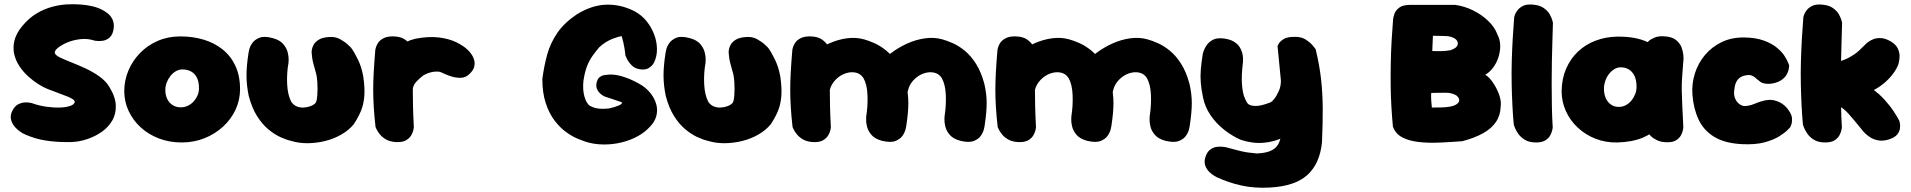

<svg xmlns="http://www.w3.org/2000/svg" viewBox="-20 -672 9026 907"><path d="M316 -1Q258 0 215 -5.5Q172 -11 144 -20Q116 -29 102 -35.5Q88 -42 88 -42Q88 -42 80 -47Q72 -52 61 -61.5Q50 -71 41.5 -84.5Q33 -98 31 -114.5Q29 -131 39 -150Q50 -171 65.5 -179Q81 -187 95.5 -188Q110 -189 120 -187Q130 -185 130 -185Q163 -173 198 -168Q233 -163 263 -164Q293 -165 312.5 -172Q332 -179 333 -191Q333 -197 324.5 -203Q316 -209 299 -216Q282 -223 258 -231.5Q234 -240 204 -252Q186 -259 162 -274Q138 -289 114.5 -310Q91 -331 73 -357.5Q55 -384 47.5 -414.5Q40 -445 48 -479.5Q56 -514 86 -550Q117 -587 153 -608.5Q189 -630 227 -640Q265 -650 300 -651.5Q335 -653 362.5 -650.5Q390 -648 406 -644.5Q422 -641 422 -641Q422 -641 432.5 -638Q443 -635 458 -628Q473 -621 488 -609.5Q503 -598 511.5 -580Q520 -562 517 -537Q513 -509 499 -496Q485 -483 468.5 -480Q452 -477 439.5 -478.5Q427 -480 427 -480Q394 -491 359.5 -487Q325 -483 297 -471Q269 -459 252.5 -445Q236 -431 239 -421Q242 -411 263.5 -400.5Q285 -390 317 -377.5Q349 -365 383.5 -349Q418 -333 448 -312Q478 -291 495 -264Q525 -216 527 -175.5Q529 -135 510.5 -103Q492 -71 460.5 -49Q429 -27 391 -14.5Q353 -2 316 -1Z M838 1Q780 1 730.5 -18Q681 -37 644.5 -70.5Q608 -104 587.5 -148Q567 -192 567 -242Q567 -292 586.5 -338.5Q606 -385 641.5 -421.5Q677 -458 725.5 -479Q774 -500 832 -500Q890 -500 941 -485Q992 -470 1031 -439Q1070 -408 1092 -361Q1114 -314 1114 -250Q1114 -200 1093 -154.5Q1072 -109 1034 -74Q996 -39 946 -19Q896 1 838 1ZM834 -165Q851 -165 866.5 -172Q882 -179 894 -192Q906 -205 913 -221Q920 -237 920 -255Q920 -286 910 -305.5Q900 -325 882.5 -334.5Q865 -344 842 -344Q825 -344 810.5 -335.5Q796 -327 785 -313Q774 -299 767.5 -282Q761 -265 761 -247Q761 -223 770 -204.5Q779 -186 795.5 -175.5Q812 -165 834 -165Z M1353 -7Q1331 -12 1303 -25Q1275 -38 1246.5 -62Q1218 -86 1194 -124Q1170 -162 1155 -219Q1145 -267 1144.5 -312Q1144 -357 1154 -422Q1154 -422 1157 -436.5Q1160 -451 1171 -467.5Q1182 -484 1205 -493.5Q1228 -503 1268 -492Q1302 -483 1318 -464Q1334 -445 1339 -425Q1344 -405 1343.5 -390.5Q1343 -376 1343 -376Q1334 -326 1336.5 -274.5Q1339 -223 1356 -191Q1366 -176 1381.5 -169.5Q1397 -163 1415 -164Q1433 -165 1448 -171Q1463 -177 1471 -186Q1477 -195 1479 -223.5Q1481 -252 1479 -284Q1477 -316 1470 -336Q1464 -358 1460 -373Q1456 -388 1454.5 -400.5Q1453 -413 1452 -426Q1452 -426 1453 -436Q1454 -446 1461 -459.5Q1468 -473 1485 -484Q1502 -495 1533 -497Q1563 -500 1586.5 -487Q1610 -474 1624 -460.5Q1638 -447 1638 -447Q1652 -429 1670 -392.5Q1688 -356 1696 -311Q1704 -257 1701 -218.5Q1698 -180 1685.5 -149Q1673 -118 1651 -85Q1628 -57 1593.5 -37Q1559 -17 1518 -6.5Q1477 4 1434.5 4.5Q1392 5 1353 -7Z M1835 -40Q1810 -38 1796.5 -54.5Q1783 -71 1777.5 -93.5Q1772 -116 1771 -133.5Q1770 -151 1770 -151Q1762 -184 1759.5 -203Q1757 -222 1758 -232.5Q1759 -243 1760.5 -250Q1762 -257 1762 -266Q1766 -325 1791 -371.5Q1816 -418 1856 -448Q1896 -478 1942 -489Q2005 -501 2053.5 -495Q2102 -489 2136.5 -472Q2171 -455 2191 -435Q2191 -435 2197 -428.5Q2203 -422 2210.5 -410.5Q2218 -399 2221 -384Q2224 -369 2219 -353Q2214 -337 2195 -320Q2179 -305 2156.5 -304.5Q2134 -304 2113.5 -310.5Q2093 -317 2079 -323.5Q2065 -330 2065 -330Q2053 -336 2029 -333Q2005 -330 1980 -316Q1963 -303 1948 -287.5Q1933 -272 1930 -252Q1928 -231 1926 -212Q1924 -193 1923 -175Q1922 -157 1922 -137Q1922 -117 1923 -93Q1923 -93 1916 -81Q1909 -69 1890 -56.5Q1871 -44 1835 -40ZM1848 -1Q1821 -3 1803 -13.5Q1785 -24 1774 -38Q1763 -52 1758.5 -62Q1754 -72 1754 -72Q1748 -126 1745.5 -168Q1743 -210 1743 -248.5Q1743 -287 1745.5 -332Q1748 -377 1753 -437Q1753 -437 1755.5 -447Q1758 -457 1766 -469.5Q1774 -482 1792 -491.5Q1810 -501 1840 -500Q1873 -499 1892 -486Q1911 -473 1920.5 -456.5Q1930 -440 1933 -427.5Q1936 -415 1936 -415Q1933 -367 1931.5 -328Q1930 -289 1930 -251Q1930 -213 1931 -169.5Q1932 -126 1935 -70Q1935 -70 1933 -59Q1931 -48 1923 -33.5Q1915 -19 1897.5 -9Q1880 1 1848 -1Z M2721 -12Q2690 -23 2658.5 -45Q2627 -67 2600.5 -101.5Q2574 -136 2558 -185Q2542 -234 2542 -299Q2550 -360 2565 -414.5Q2580 -469 2613 -517Q2646 -565 2706 -605Q2778 -649 2847.5 -650Q2917 -651 2981 -617Q3013 -599 3035.5 -570.5Q3058 -542 3070.5 -508.5Q3083 -475 3083.5 -441Q3084 -407 3070 -377Q3070 -377 3064 -368Q3058 -359 3044.5 -350.5Q3031 -342 3008 -344Q2980 -347 2964 -363.5Q2948 -380 2941 -395.5Q2934 -411 2934 -411Q2934 -420 2929.5 -447Q2925 -474 2917 -501Q2912 -501 2901 -498Q2890 -495 2874.5 -489Q2859 -483 2842.5 -473Q2826 -463 2810 -448Q2794 -429 2779 -408Q2764 -387 2753 -359Q2742 -331 2736 -289Q2732 -248 2740.5 -217Q2749 -186 2765 -173Q2779 -165 2793.5 -161.5Q2808 -158 2824.5 -158Q2841 -158 2859 -160Q2885 -166 2903.5 -174Q2922 -182 2917 -189Q2901 -195 2877.5 -202.5Q2854 -210 2834 -217Q2834 -217 2827.5 -221Q2821 -225 2813 -232.5Q2805 -240 2800 -252Q2795 -264 2798 -280Q2802 -299 2812 -307Q2822 -315 2831.5 -316.5Q2841 -318 2841 -318Q2872 -323 2904.5 -315Q2937 -307 2966 -293.5Q2995 -280 3015 -267Q3037 -252 3055 -229Q3073 -206 3080.5 -178Q3088 -150 3079.5 -120.5Q3071 -91 3039 -62Q3014 -38 2977 -20.5Q2940 -3 2896.5 5Q2853 13 2808 9.5Q2763 6 2721 -12Z M3323 -7Q3301 -12 3273 -25Q3245 -38 3216.5 -62Q3188 -86 3164 -124Q3140 -162 3125 -219Q3115 -267 3114.5 -312Q3114 -357 3124 -422Q3124 -422 3127 -436.5Q3130 -451 3141 -467.5Q3152 -484 3175 -493.5Q3198 -503 3238 -492Q3272 -483 3288 -464Q3304 -445 3309 -425Q3314 -405 3313.5 -390.5Q3313 -376 3313 -376Q3304 -326 3306.5 -274.5Q3309 -223 3326 -191Q3336 -176 3351.5 -169.5Q3367 -163 3385 -164Q3403 -165 3418 -171Q3433 -177 3441 -186Q3447 -195 3449 -223.5Q3451 -252 3449 -284Q3447 -316 3440 -336Q3434 -358 3430 -373Q3426 -388 3424.5 -400.5Q3423 -413 3422 -426Q3422 -426 3423 -436Q3424 -446 3431 -459.5Q3438 -473 3455 -484Q3472 -495 3503 -497Q3533 -500 3556.5 -487Q3580 -474 3594 -460.5Q3608 -447 3608 -447Q3622 -429 3640 -392.5Q3658 -356 3666 -311Q3674 -257 3671 -218.5Q3668 -180 3655.5 -149Q3643 -118 3621 -85Q3598 -57 3563.5 -37Q3529 -17 3488 -6.5Q3447 4 3404.5 4.5Q3362 5 3323 -7Z M4146 -7Q4113 -16 4097 -34.5Q4081 -53 4076 -73Q4071 -93 4071.5 -107.5Q4072 -122 4072 -122Q4080 -172 4078 -222.5Q4076 -273 4059 -303Q4046 -324 4022.5 -329Q3999 -334 3973 -325Q3947 -316 3926 -294Q3906 -273 3899.5 -245.5Q3893 -218 3893 -192Q3893 -166 3891 -150Q3890 -129 3889.5 -119Q3889 -109 3889.5 -103Q3890 -97 3888 -86Q3888 -86 3887.5 -77.5Q3887 -69 3882 -57.5Q3877 -46 3863 -37Q3849 -28 3821 -26Q3799 -25 3781.5 -37.5Q3764 -50 3754 -62.5Q3744 -75 3744 -75Q3735 -87 3733 -99.5Q3731 -112 3731.5 -131.5Q3732 -151 3730 -183Q3724 -223 3723 -248Q3722 -273 3725.5 -291Q3729 -309 3738 -326.5Q3747 -344 3763 -368Q3786 -396 3820.5 -422Q3855 -448 3896 -466.5Q3937 -485 3980 -491Q4023 -497 4062 -486Q4084 -480 4112 -467.5Q4140 -455 4168.5 -431.5Q4197 -408 4221 -370Q4245 -332 4260 -276Q4271 -229 4271 -185Q4271 -141 4261 -76Q4261 -76 4258 -62Q4255 -48 4244 -31.5Q4233 -15 4210 -6Q4187 3 4146 -7ZM3818 -1Q3791 -3 3773 -13.5Q3755 -24 3744 -38Q3733 -52 3728.5 -62Q3724 -72 3724 -72Q3718 -126 3715.5 -168Q3713 -210 3713 -248.5Q3713 -287 3715.5 -332Q3718 -377 3723 -437Q3723 -437 3725.5 -447Q3728 -457 3736 -469.5Q3744 -482 3762 -491.5Q3780 -501 3810 -500Q3843 -499 3862 -486Q3881 -473 3890.5 -456.5Q3900 -440 3903 -427.5Q3906 -415 3906 -415Q3903 -367 3901.5 -328Q3900 -289 3900 -251Q3900 -213 3901 -169.5Q3902 -126 3905 -70Q3905 -70 3903 -59Q3901 -48 3893 -33.5Q3885 -19 3867.5 -9Q3850 1 3818 -1ZM4516 -7Q4483 -16 4467 -34.5Q4451 -53 4446 -73Q4441 -93 4441.5 -107.5Q4442 -122 4442 -122Q4450 -172 4448 -222.5Q4446 -273 4429 -303Q4416 -324 4392.5 -329Q4369 -334 4343 -325Q4317 -316 4296 -294Q4276 -273 4269.5 -245.5Q4263 -218 4263 -192Q4263 -166 4261 -150Q4260 -129 4260 -119Q4260 -109 4260 -103Q4260 -97 4258 -86Q4258 -86 4257.5 -77.5Q4257 -69 4252 -57.5Q4247 -46 4233 -37Q4219 -28 4191 -26Q4169 -25 4151.5 -37.5Q4134 -50 4124 -62.5Q4114 -75 4114 -75Q4105 -87 4103 -99.5Q4101 -112 4101.5 -131.5Q4102 -151 4100 -183Q4094 -223 4093 -248Q4092 -273 4095.5 -291Q4099 -309 4108 -326.5Q4117 -344 4133 -368Q4156 -396 4190.5 -422Q4225 -448 4266 -466.5Q4307 -485 4350 -491Q4393 -497 4432 -486Q4454 -480 4482 -467.5Q4510 -455 4538.5 -431.5Q4567 -408 4591 -370Q4615 -332 4630 -276Q4641 -229 4641 -185Q4641 -141 4631 -76Q4631 -76 4628 -62Q4625 -48 4614 -31.5Q4603 -15 4580 -6Q4557 3 4516 -7Z M5115 -7Q5082 -16 5066 -34.5Q5050 -53 5045 -73Q5040 -93 5040.5 -107.5Q5041 -122 5041 -122Q5049 -172 5047 -222.5Q5045 -273 5028 -303Q5015 -324 4991.5 -329Q4968 -334 4942 -325Q4916 -316 4895 -294Q4875 -273 4868.5 -245.5Q4862 -218 4862 -192Q4862 -166 4860 -150Q4859 -129 4858.5 -119Q4858 -109 4858.5 -103Q4859 -97 4857 -86Q4857 -86 4856.5 -77.5Q4856 -69 4851 -57.5Q4846 -46 4832 -37Q4818 -28 4790 -26Q4768 -25 4750.5 -37.5Q4733 -50 4723 -62.5Q4713 -75 4713 -75Q4704 -87 4702 -99.5Q4700 -112 4700.5 -131.5Q4701 -151 4699 -183Q4693 -223 4692 -248Q4691 -273 4694.5 -291Q4698 -309 4707 -326.5Q4716 -344 4732 -368Q4755 -396 4789.5 -422Q4824 -448 4865 -466.5Q4906 -485 4949 -491Q4992 -497 5031 -486Q5053 -480 5081 -467.5Q5109 -455 5137.5 -431.5Q5166 -408 5190 -370Q5214 -332 5229 -276Q5240 -229 5240 -185Q5240 -141 5230 -76Q5230 -76 5227 -62Q5224 -48 5213 -31.5Q5202 -15 5179 -6Q5156 3 5115 -7ZM4787 -1Q4760 -3 4742 -13.5Q4724 -24 4713 -38Q4702 -52 4697.5 -62Q4693 -72 4693 -72Q4687 -126 4684.5 -168Q4682 -210 4682 -248.5Q4682 -287 4684.5 -332Q4687 -377 4692 -437Q4692 -437 4694.5 -447Q4697 -457 4705 -469.5Q4713 -482 4731 -491.5Q4749 -501 4779 -500Q4812 -499 4831 -486Q4850 -473 4859.5 -456.5Q4869 -440 4872 -427.5Q4875 -415 4875 -415Q4872 -367 4870.5 -328Q4869 -289 4869 -251Q4869 -213 4870 -169.5Q4871 -126 4874 -70Q4874 -70 4872 -59Q4870 -48 4862 -33.5Q4854 -19 4836.5 -9Q4819 1 4787 -1ZM5485 -7Q5452 -16 5436 -34.5Q5420 -53 5415 -73Q5410 -93 5410.5 -107.5Q5411 -122 5411 -122Q5419 -172 5417 -222.5Q5415 -273 5398 -303Q5385 -324 5361.5 -329Q5338 -334 5312 -325Q5286 -316 5265 -294Q5245 -273 5238.5 -245.5Q5232 -218 5232 -192Q5232 -166 5230 -150Q5229 -129 5229 -119Q5229 -109 5229 -103Q5229 -97 5227 -86Q5227 -86 5226.5 -77.5Q5226 -69 5221 -57.5Q5216 -46 5202 -37Q5188 -28 5160 -26Q5138 -25 5120.5 -37.5Q5103 -50 5093 -62.5Q5083 -75 5083 -75Q5074 -87 5072 -99.5Q5070 -112 5070.5 -131.5Q5071 -151 5069 -183Q5063 -223 5062 -248Q5061 -273 5064.5 -291Q5068 -309 5077 -326.5Q5086 -344 5102 -368Q5125 -396 5159.5 -422Q5194 -448 5235 -466.5Q5276 -485 5319 -491Q5362 -497 5401 -486Q5423 -480 5451 -467.5Q5479 -455 5507.5 -431.5Q5536 -408 5560 -370Q5584 -332 5599 -276Q5610 -229 5610 -185Q5610 -141 5600 -76Q5600 -76 5597 -62Q5594 -48 5583 -31.5Q5572 -15 5549 -6Q5526 3 5485 -7Z M5977 214Q5907 218 5845 204.5Q5783 191 5728 165Q5728 165 5717 159Q5706 153 5693 140.5Q5680 128 5673.5 110Q5667 92 5675 68Q5683 44 5698.5 33.5Q5714 23 5730 21.5Q5746 20 5757.5 21.5Q5769 23 5769 23Q5804 32 5828 38.5Q5852 45 5873 48Q5894 51 5917 53Q5964 51 5989 37.5Q6014 24 6024 -2.5Q6034 -29 6033 -70Q6037 -138 6036.5 -186.5Q6036 -235 6032.5 -275Q6029 -315 6024.5 -357.5Q6020 -400 6015 -455Q6015 -455 6021 -466Q6027 -477 6044 -487.5Q6061 -498 6094 -498Q6128 -499 6150 -484Q6172 -469 6183.5 -454.5Q6195 -440 6195 -440Q6213 -366 6220.5 -299.5Q6228 -233 6228.5 -161.5Q6229 -90 6225 0Q6215 101 6156 154.5Q6097 208 5977 214ZM5840 -12Q5798 -31 5761 -60.5Q5724 -90 5698 -128.5Q5672 -167 5663 -212Q5655 -250 5652.5 -280.5Q5650 -311 5652.5 -343Q5655 -375 5662 -418Q5662 -418 5665.5 -429.5Q5669 -441 5678.5 -456Q5688 -471 5706 -482Q5724 -493 5753 -491Q5788 -488 5808.5 -475.5Q5829 -463 5838.5 -445.5Q5848 -428 5850.5 -411Q5853 -394 5852 -383Q5851 -372 5851 -372Q5844 -314 5847 -274Q5850 -234 5859 -211.5Q5868 -189 5876 -181Q5888 -171 5914 -171.5Q5940 -172 5983 -189Q5988 -191 5999.5 -205Q6011 -219 6021.5 -243Q6032 -267 6031 -298L6170 -325Q6184 -244 6169 -183Q6154 -122 6116 -78Q6087 -46 6044 -24Q6001 -2 5949 2.5Q5897 7 5840 -12Z M6888 -5Q6836 -1 6783 1.5Q6730 4 6683.5 -1Q6637 -6 6604.5 -23Q6572 -40 6560 -74Q6556 -117 6553 -166.5Q6550 -216 6549.5 -269Q6549 -322 6550 -375.5Q6551 -429 6554 -481.5Q6557 -534 6561 -582Q6562 -591 6567.5 -607Q6573 -623 6590 -636Q6607 -649 6642 -649H6854Q6898 -643 6938.5 -623Q6979 -603 7009.5 -574Q7040 -545 7053 -511Q7067 -484 7067 -455Q7067 -426 7057.5 -398.5Q7048 -371 7031.5 -350Q7015 -329 6996 -319Q7015 -308 7033 -281.5Q7051 -255 7062 -224Q7073 -193 7069 -168Q7068 -127 7046.5 -95.5Q7025 -64 6985 -42Q6945 -20 6888 -5ZM6744 -164Q6767 -164 6788 -164.5Q6809 -165 6825.5 -167.5Q6842 -170 6853 -175Q6880 -189 6871 -207Q6867 -217 6857.5 -222.5Q6848 -228 6835.5 -231Q6823 -234 6810 -234L6741 -233Q6740 -216 6741 -198.5Q6742 -181 6744 -164ZM6746 -431Q6768 -430 6789.5 -430.5Q6811 -431 6833 -435Q6848 -440 6857 -447.5Q6866 -455 6867 -467Q6866 -480 6854.5 -488.5Q6843 -497 6820 -501Q6814 -502 6802.5 -502Q6791 -502 6777.5 -502.5Q6764 -503 6749 -503Z M7236 1Q7204 1 7183.5 -11.5Q7163 -24 7151.5 -41Q7140 -58 7135.5 -70.5Q7131 -83 7131 -83Q7127 -126 7124.5 -175.5Q7122 -225 7121 -277.5Q7120 -330 7121.5 -383.5Q7123 -437 7126 -489.5Q7129 -542 7133 -591Q7133 -591 7136 -601Q7139 -611 7148.5 -623.5Q7158 -636 7175.5 -644.5Q7193 -653 7223 -650Q7255 -647 7273.5 -633.5Q7292 -620 7301 -604Q7310 -588 7313 -576Q7316 -564 7316 -564Q7315 -526 7313.5 -479.5Q7312 -433 7311 -382Q7310 -331 7310 -277.5Q7310 -224 7311 -171Q7312 -118 7315 -69Q7315 -69 7313 -58.5Q7311 -48 7304 -34Q7297 -20 7281 -9.5Q7265 1 7236 1Z M7620 1Q7565 2 7517.5 -16.5Q7470 -35 7433.5 -69Q7397 -103 7377 -147.5Q7357 -192 7357 -242Q7358 -301 7378.5 -348Q7399 -395 7434.5 -428.5Q7470 -462 7517.5 -480Q7565 -498 7620 -499Q7706 -500 7762.5 -473.5Q7819 -447 7847 -391.5Q7875 -336 7875 -250Q7875 -200 7861.5 -155.5Q7848 -111 7818.5 -76.5Q7789 -42 7740 -21.5Q7691 -1 7620 1ZM7627 -167Q7644 -167 7659 -174.5Q7674 -182 7685.5 -195.5Q7697 -209 7704 -226Q7711 -243 7711 -262Q7711 -294 7701 -314Q7691 -334 7674.5 -344Q7658 -354 7636 -354Q7620 -354 7605.5 -345Q7591 -336 7580 -321.5Q7569 -307 7563 -289Q7557 -271 7557 -252Q7557 -228 7565.5 -208.5Q7574 -189 7590 -178Q7606 -167 7627 -167ZM7857 0Q7828 0 7809 -9Q7790 -18 7781 -27Q7772 -36 7772 -36Q7765 -109 7759 -177.5Q7753 -246 7753 -318Q7753 -390 7760 -470Q7760 -470 7769 -478.5Q7778 -487 7797.5 -495Q7817 -503 7848 -500Q7882 -497 7900 -481Q7918 -465 7924.5 -445.5Q7931 -426 7932 -411.5Q7933 -397 7933 -397Q7929 -346 7926.5 -311.5Q7924 -277 7924.5 -245Q7925 -213 7927 -173Q7929 -133 7932 -71Q7932 -71 7930.5 -60.5Q7929 -50 7922.5 -36Q7916 -22 7900.5 -11Q7885 0 7857 0Z M8210 9Q8128 5 8078 -25.5Q8028 -56 8004 -107.5Q7980 -159 7975 -224Q7971 -276 7986.5 -325Q8002 -374 8034.5 -412.5Q8067 -451 8114 -473.5Q8161 -496 8221 -495Q8275 -494 8312 -480.5Q8349 -467 8373 -447.5Q8397 -428 8409.5 -408.5Q8422 -389 8427 -376Q8432 -363 8432 -363Q8432 -363 8431 -352Q8430 -341 8423 -325Q8416 -309 8397 -295Q8383 -285 8361.5 -279.5Q8340 -274 8319 -277Q8298 -280 8287 -293Q8285 -293 8280.5 -297.5Q8276 -302 8269.5 -307Q8263 -312 8253.5 -315.5Q8244 -319 8232 -317Q8212 -314 8200.5 -306Q8189 -298 8183 -286.5Q8177 -275 8175 -263.5Q8173 -252 8172 -243Q8170 -222 8177 -206Q8184 -190 8196 -181Q8208 -172 8220 -171Q8231 -171 8242.5 -173.5Q8254 -176 8265.5 -180.5Q8277 -185 8286 -188.5Q8295 -192 8300 -193Q8334 -204 8359 -198.5Q8384 -193 8401.5 -180Q8419 -167 8428 -153Q8445 -130 8445.5 -111.5Q8446 -93 8441.5 -82Q8437 -71 8437 -71Q8437 -71 8424.5 -58Q8412 -45 8385 -28Q8358 -11 8315 0.5Q8272 12 8210 9Z M8905 -14Q8878 -5 8855.5 -8.5Q8833 -12 8817 -22Q8801 -32 8792.5 -40.5Q8784 -49 8784 -49Q8757 -82 8740 -102.5Q8723 -123 8712 -135Q8701 -147 8692 -154.5Q8683 -162 8673 -168Q8663 -174 8647 -182L8608 -372Q8665 -376 8702.5 -394Q8740 -412 8762.5 -433.5Q8785 -455 8798 -468Q8798 -468 8806.5 -474.5Q8815 -481 8830 -487Q8845 -493 8865.5 -492Q8886 -491 8911 -477Q8936 -462 8945 -443Q8954 -424 8953.5 -405.5Q8953 -387 8949.5 -375Q8946 -363 8946 -363Q8933 -334 8910.5 -308.5Q8888 -283 8860.5 -264Q8833 -245 8805.5 -235Q8778 -225 8755 -226L8752 -285Q8789 -277 8822 -254Q8855 -231 8881.5 -202Q8908 -173 8926 -145.5Q8944 -118 8952 -102Q8952 -102 8954.5 -92Q8957 -82 8955.5 -67Q8954 -52 8943 -37.5Q8932 -23 8905 -14ZM8602 1Q8570 1 8549.5 -11.5Q8529 -24 8517.5 -41Q8506 -58 8501.5 -70.5Q8497 -83 8497 -83Q8493 -126 8490.5 -175.5Q8488 -225 8487 -277.5Q8486 -330 8487.5 -383.5Q8489 -437 8492 -489.5Q8495 -542 8499 -591Q8499 -591 8502 -601Q8505 -611 8514.5 -623.5Q8524 -636 8541.5 -644.5Q8559 -653 8589 -650Q8621 -647 8639.5 -633.5Q8658 -620 8667 -604Q8676 -588 8679 -576Q8682 -564 8682 -564Q8681 -526 8679.5 -479.5Q8678 -433 8677 -382Q8676 -331 8676 -277.5Q8676 -224 8677 -171Q8678 -118 8681 -69Q8681 -69 8679 -58.5Q8677 -48 8670 -34Q8663 -20 8647 -9.5Q8631 1 8602 1Z"/></svg>

Font: Sour Gummy Black
Style: Regular
Weight: 900
Version: Version 1.000